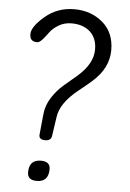

<svg xmlns="http://www.w3.org/2000/svg" viewBox="-57 -868 626 925"><g transform="rotate(5 255.5 -406.0)"><path d="M211 -209Q208 -185 179 -185Q150 -185 150 -207Q150 -209 160 -308Q164 -352 188.5 -390Q213 -428 244.5 -455Q276 -482 307 -508Q381 -572 381 -641Q381 -696 347.5 -726.5Q314 -757 258 -757Q223 -757 195.5 -740.5Q168 -724 154 -704.5Q140 -685 125.5 -668.5Q111 -652 99 -652Q64 -652 64 -688Q64 -724 124 -775Q184 -826 265 -826Q346 -826 402.5 -778Q459 -730 459 -645Q459 -558 382 -490Q350 -462 317 -436Q235 -370 225 -304ZM213 -48Q213 14 156 14Q111 14 111 -24Q111 -85 168 -85Q213 -85 213 -48Z"/></g></svg>

Font: Kite One
Style: Regular
Weight: 400
Designer: Eduardo Rodriguez Tunni
Foundry: Eduardo Rodriguez Tunni
Version: Version 1.001